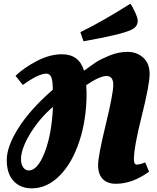

<svg xmlns="http://www.w3.org/2000/svg" viewBox="-20 -994 857 1051"><path d="M319 -697Q413 -697 440 -607Q485 -640 508 -655Q531 -670 579.5 -690Q628 -710 678.5 -710Q729 -710 764 -678.5Q799 -647 799 -589Q799 -531 756 -359.5Q713 -188 713 -122Q713 -93 728 -93Q745 -93 775 -105L796 -54Q704 12 615 12Q568 12 542.5 -14Q517 -40 517 -90Q517 -140 558.5 -310.5Q600 -481 600 -529.5Q600 -578 563 -578Q526 -578 452 -528Q454 -500 454 -485Q454 -341 414.5 -221Q375 -101 306 -32Q237 37 154 37Q92 37 54.5 -3Q17 -43 17 -118Q17 -193 82 -295Q147 -397 269 -503Q269 -553 260.5 -572Q252 -591 234 -591Q191 -591 105 -529L65 -579Q112 -624 182.5 -660.5Q253 -697 319 -697ZM95 -122Q95 -95 107 -78Q119 -61 138 -61Q186 -61 224.5 -159.5Q263 -258 270 -409Q197 -347 146 -263.5Q95 -180 95 -122ZM734 -881Q734 -846 697 -830Q641 -804 437 -768L420 -818Q543 -878 694 -974Q705 -959 719.5 -927Q734 -895 734 -881Z"/></svg>

Font: Oleo Script Swash Caps
Style: Bold
Weight: 700
Designer: Soytutype
Foundry: Soytutype
Version: Version 1.002